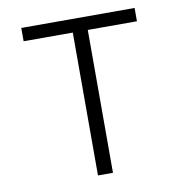

<svg xmlns="http://www.w3.org/2000/svg" viewBox="-81 -799 836 875"><g transform="rotate(-10 337.0 -361.5)"><path d="M371.6 0H302.2V-661.1H74.7V-722.7H599.1V-661.1H371.6Z"/></g></svg>

Font: Giphurs Light
Style: Regular
Weight: 300
Version: Version 0.920; ttfautohint (v1.8.4.7-5d5b)